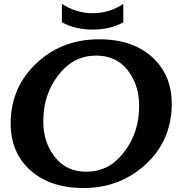

<svg xmlns="http://www.w3.org/2000/svg" viewBox="-20 -947 928 977"><path d="M294.9 -927.2Q368.2 -879.9 451.2 -879.9Q537.6 -879.9 607.4 -927.2V-833.5Q541 -796.4 451.2 -796.4Q364.7 -796.4 294.9 -833.5ZM403.8 9.8Q222.7 9.8 119.6 -94.7Q34.2 -182.1 34.2 -317.9Q34.2 -508.3 175.3 -634.3Q302.2 -747.1 484.4 -747.1Q667 -747.1 768.6 -642.6Q854 -555.2 854 -419.4Q854 -227.5 712.9 -103Q584.5 9.8 403.8 9.8ZM418.9 -73.2Q522.5 -73.2 591.8 -149.9Q688 -255.4 688 -408.2Q688 -515.1 629.9 -589.4Q571.8 -664.1 469.2 -664.1Q366.2 -664.1 296.4 -587.4Q200.2 -481.9 200.2 -329.1Q200.2 -223.1 258.8 -148.4Q317.4 -73.2 418.9 -73.2Z"/></svg>

Font: Berenika
Style: Bold
Weight: 700
Designer: Wojciech Kalinowski "wmk69" (wmk69@o2.pl)
Foundry: Wojciech Kalinowski "wmk69" (wmk69@o2.pl)
Version: Version 3.1.0; 2021-05-14